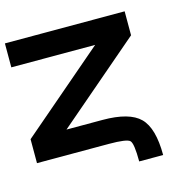

<svg xmlns="http://www.w3.org/2000/svg" viewBox="-109 -734 968 968"><g transform="rotate(-15 375.0 -250.0)"><path d="M187.5 -125H375Q515.6 -125 570.3 -70.3Q625 -15.6 625 125H500Q500 31.2 484.4 15.6Q468.8 0 375 0H0V-125L437.5 -500H0V-625H625V-500Z"/></g></svg>

Font: CraftyPE
Style: Regular
Weight: 400
Designer: Erek Butcher
Foundry: Haunted Coop
Version: Version 0.018;April 4, 2024;FontCreator 15.0.0.2962 64-bit